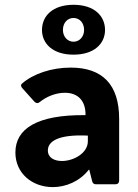

<svg xmlns="http://www.w3.org/2000/svg" viewBox="-20 -765 574 797"><path d="M285.2 -538.1C371.1 -538.1 416 -584 416 -640.6C416 -699.2 371.1 -745.1 285.2 -745.1C199.2 -745.1 154.3 -699.2 154.3 -640.6C154.3 -584 199.2 -538.1 285.2 -538.1ZM285.2 -690.4C309.6 -690.4 329.1 -670.9 329.1 -640.6C329.1 -612.3 309.6 -591.8 285.2 -591.8C260.7 -591.8 241.2 -612.3 241.2 -640.6C241.2 -670.9 260.7 -690.4 285.2 -690.4ZM273.4 -484.4C194.3 -484.4 118.2 -459 71.3 -418C65.4 -413.1 66.4 -405.3 73.2 -398.4L123 -342.8C129.9 -335.9 137.7 -335 145.5 -341.8C171.9 -363.3 210.9 -379.9 249 -379.9C304.7 -379.9 335.9 -345.7 335 -287.1C132.8 -289.1 43.9 -230.5 43.9 -131.8C43.9 -44.9 114.3 11.7 199.2 11.7C252.9 11.7 310.5 -11.7 348.6 -60.5H350.6L362.3 -13.7C364.3 -3.9 370.1 0 378.9 0H459C468.8 0 474.6 -5.9 474.6 -15.6V-271.5C474.6 -414.1 405.3 -484.4 273.4 -484.4ZM237.3 -96.7C205.1 -96.7 178.7 -110.4 178.7 -140.6C178.7 -177.7 220.7 -208 344.7 -202.1V-178.7C344.7 -128.9 285.2 -96.7 237.3 -96.7Z"/></svg>

Font: Ed Sans Neue
Style: Bold
Weight: 700
Designer: Stephen Hutchings
Version: Version 1.004;PS 001.004;hotconv 1.0.88;makeotf.lib2.5.64775